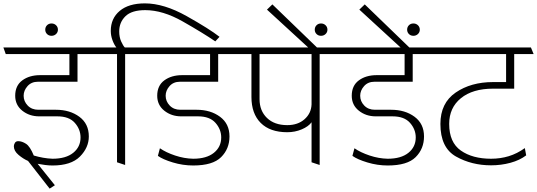

<svg xmlns="http://www.w3.org/2000/svg" viewBox="-31 -961 3180 1137"><path d="M169 -40Q196 -32 224 -27Q252 -22 280 -21Q359 -21 402.5 -56Q446 -91 446 -147Q446 -195 412 -233.5Q378 -272 309 -272H201Q143 -272 101 -305.5Q59 -339 59 -394Q59 -454 101 -485Q143 -516 207 -516H380V-641H3L-11 -680H530L546 -641H428V-477H194Q155 -477 132 -451Q109 -425 109 -394Q109 -361 133 -336Q157 -311 196 -311H300Q383 -311 439 -269.5Q495 -228 495 -153Q495 -87 442.5 -34Q390 19 280 19Q258 19 236 16Q214 13 192 9L294 136L263 156L135 -8Q107 -20 79 -43.5Q51 -67 51 -95Q51 -104 57 -114.5Q63 -125 77 -125Q99 -125 123 -109.5Q147 -94 169 -40Z M274 -749Q258 -749 247.5 -759.5Q237 -770 237 -785Q237 -801 247.5 -811.5Q258 -822 274 -822Q290 -822 301 -811.5Q312 -801 312 -785Q312 -770 301 -759.5Q290 -749 274 -749Z M1244 -716Q1169 -767 1051 -834Q933 -901 829 -901Q749 -901 712 -865Q675 -829 675 -775Q675 -741 686.5 -715.5Q698 -690 708 -680H832L848 -641H710V16L662 0V-641H538L524 -680H658Q645 -696 635 -723Q625 -750 625 -778Q625 -852 678 -896.5Q731 -941 827 -941Q940 -941 1074.5 -865.5Q1209 -790 1269 -743Z M916 -83Q952 -58 1006 -40Q1060 -22 1113 -21Q1192 -21 1235.5 -56Q1279 -91 1279 -147Q1279 -195 1245 -233.5Q1211 -272 1142 -272H1042Q984 -272 942 -305.5Q900 -339 900 -394Q900 -454 942 -485Q984 -516 1048 -516H1213V-641H840L826 -680H1363L1379 -641H1261V-477H1035Q996 -477 973 -451Q950 -425 950 -394Q950 -361 974 -336Q998 -311 1037 -311H1133Q1216 -311 1272 -269.5Q1328 -228 1328 -153Q1328 -80 1278.5 -30.5Q1229 19 1113 19Q1052 19 992.5 1Q933 -17 904 -38Z M1814 0V-237Q1796 -212 1756 -195Q1716 -178 1670 -178Q1568 -178 1513 -233Q1458 -288 1458 -387V-641H1371L1357 -680H1984L2000 -641H1862V16ZM1814 -343V-641H1506V-374Q1506 -305 1550 -262.5Q1594 -220 1670 -220Q1733 -220 1772.5 -255Q1812 -290 1814 -343Z M1846 -680H1794L1550 -904L1582 -935ZM1870 -749Q1854 -749 1843.5 -759.5Q1833 -770 1833 -785Q1833 -801 1843.5 -811.5Q1854 -822 1870 -822Q1886 -822 1897 -811.5Q1908 -801 1908 -785Q1908 -770 1897 -759.5Q1886 -749 1870 -749Z M2068 -83Q2104 -58 2158 -40Q2212 -22 2265 -21Q2344 -21 2387.5 -56Q2431 -91 2431 -147Q2431 -195 2397 -233.5Q2363 -272 2294 -272H2194Q2136 -272 2094 -305.5Q2052 -339 2052 -394Q2052 -454 2094 -485Q2136 -516 2200 -516H2365V-641H1992L1978 -680H2515L2531 -641H2413V-477H2187Q2148 -477 2125 -451Q2102 -425 2102 -394Q2102 -361 2126 -336Q2150 -311 2189 -311H2285Q2368 -311 2424 -269.5Q2480 -228 2480 -153Q2480 -80 2430.5 -30.5Q2381 19 2265 19Q2204 19 2144.5 1Q2085 -17 2056 -38Z M2393 -680H2341L2097 -904L2129 -935ZM2417 -749Q2401 -749 2390.5 -759.5Q2380 -770 2380 -785Q2380 -801 2390.5 -811.5Q2401 -822 2417 -822Q2433 -822 2444 -811.5Q2455 -801 2455 -785Q2455 -770 2444 -759.5Q2433 -749 2417 -749Z M2629 -227Q2629 -118 2698 -69.5Q2767 -21 2877 -21Q2932 -21 2981.5 -36Q3031 -51 3077 -84L3085 -41Q3047 -12 2992 3Q2937 18 2877 18Q2762 18 2669.5 -34Q2577 -86 2577 -227Q2577 -351 2667.5 -413Q2758 -475 2889 -475H2966V-641H2523L2509 -680H3113L3129 -641H3014V-436H2889Q2768 -436 2698.5 -379.5Q2629 -323 2629 -227Z"/></svg>

Font: Palanquin Thin
Style: Regular
Weight: 250
Designer: Pria Ravichandran
Version: Version 1.001